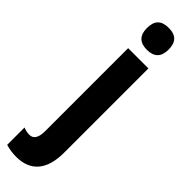

<svg xmlns="http://www.w3.org/2000/svg" viewBox="-376 -750 972 972"><g transform="rotate(45 110.5 -264.0)"><path d="M49 -689C49 -637 75 -611 127 -611C178 -611 204 -637 204 -689C204 -741 181 -768 127 -768C73 -768 49 -742 49 -689ZM44 240C141 239 199 181 199 53V-550H54V43C54 90 40 114 10 114C-3 114 -18 111 -33 105V229C-8 237 19 240 44 240Z"/></g></svg>

Font: Noto Sans Devanagari ExtraCondensed ExtraBold
Style: Regular
Weight: 800
Width: 2
Designer: Jelle Bosma - Monotype Design Team
Foundry: Monotype Imaging Inc.
Version: Version 2.004